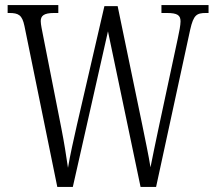

<svg xmlns="http://www.w3.org/2000/svg" viewBox="-20 -734 847 754"><path d="M76 -632 205 0H266L404 -611L532 0H593L727 -618C740 -675 752 -683 789 -683H799V-714H614V-683H635C677 -683 689 -674 689 -650C689 -636 684 -609 678 -582L603 -232C590 -172 580 -121 571 -77C563 -127 552 -177 539 -242L442 -710H390L282 -243C268 -180 256 -129 247 -75C239 -128 233 -169 221 -230L150 -590C145 -616 140 -638 140 -651C140 -671 151 -683 192 -683H209V-714H10V-683H16C53 -683 67 -675 76 -632Z"/></svg>

Font: Noto Serif Myanmar ExtraCondensed Light
Style: Regular
Weight: 300
Width: 2
Designer: Ben Mitchell and the Monotype Design Team
Foundry: Monotype Imaging Inc.
Version: Version 2.106